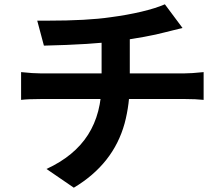

<svg xmlns="http://www.w3.org/2000/svg" viewBox="-20 -814 1040 892"><path d="M200 -718Q386 -718 494 -734Q570 -744 636 -759.5Q702 -775 746 -794L828 -684L783 -673L751 -665Q706 -653 650.5 -643Q595 -633 533 -624Q406 -607 184 -602L153 -718ZM452 -429V-635L583 -650V-484V-446V-431Q583 -331 559 -241Q507 -52 323 58L196 -29Q326 -89 389 -188Q452 -287 452 -429ZM170 -473H437H565H685H781H835Q869 -473 926 -479V-350Q890 -354 838 -354H568H439H318H223H172Q111 -354 78 -350V-479Q134 -473 170 -473Z"/></svg>

Font: Merged Yaku Han JP
Style: Bold
Weight: 700
Designer: Ryoko NISHIZUKA 西塚涼子 (kana, bopomofo & ideographs); Paul D. Hunt (Latin, Greek & Cyrillic); Sandoll Communications 산돌커뮤니
Foundry: Adobe
Version: Version 2.004